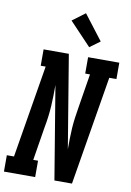

<svg xmlns="http://www.w3.org/2000/svg" viewBox="-123 -1046 756 1109"><g transform="rotate(10 254.5 -491.5)"><path d="M-19 0V-96H23L113 -639H84V-735H232L322 -191Q322 -222 322.5 -253Q323 -284 325 -315.5Q327 -347 331.5 -378.5Q336 -410 341 -441L373 -639H345V-735H528V-639H486L380 0H277L187 -544Q187 -513 186.5 -482Q186 -451 184 -419.5Q182 -388 178 -356.5Q174 -325 168 -294L136 -96H164V0ZM341 -793 214 -927 289 -983 401 -837Z"/></g></svg>

Font: Iosevka Slab Oblique
Style: Bold
Weight: 700
Italic angle: -9°
Monospace: yes
Designer: Belleve Invis
Foundry: Belleve Invis
Version: Version 11.1.1; ttfautohint (v1.8.3)